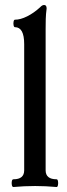

<svg xmlns="http://www.w3.org/2000/svg" viewBox="-20 -746 268 770"><path d="M34 4Q29 4 27.5 -4Q26 -12 27.5 -19.5Q29 -27 34 -27Q77 -27 77 -63V-569Q77 -637 40 -637Q36 -637 34.5 -644.5Q33 -652 34.5 -659.5Q36 -667 40 -667Q62 -667 89 -680.5Q116 -694 141 -717Q149 -726 157 -726Q167 -726 167 -712Q164 -690 163.5 -669.5Q163 -649 163 -630V-63Q163 -27 207 -27Q211 -27 212.5 -19.5Q214 -12 212.5 -4Q211 4 207 4Q185 2 163.5 1Q142 0 121 0Q99 0 77 1Q55 2 34 4Z"/></svg>

Font: Junicode Two Beta Condensed Medium
Style: Regular
Weight: 500
Width: 3
Designer: Peter S. Baker
Foundry: Briery Creek Software
Version: Version 1.053; ttfautohint (v1.8.4)